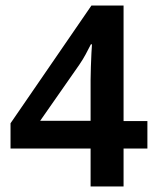

<svg xmlns="http://www.w3.org/2000/svg" viewBox="-20 -766 569 693"><path d="M512 -230H426V-93H307V-230H18V-321L310 -746H426V-329H512ZM307 -330V-478Q307 -498 308 -524.5Q309 -551 310 -574Q311 -597 312 -606H308Q299 -588 289 -569.5Q279 -551 266 -532L125 -330Z"/></svg>

Font: Noto Sans Telugu UI SemiCondensed SemiBold
Style: Regular
Weight: 600
Width: 4
Designer: Jelle Bosma - Monotype Design Team
Foundry: Monotype Imaging Inc.
Version: Version 2.005; ttfautohint (v1.8.4.7-5d5b)